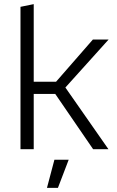

<svg xmlns="http://www.w3.org/2000/svg" viewBox="-20 -721 564 928"><path d="M79 -688 143 -701V-326H251L429 -530H505L296 -298L504 0H430L247 -267H143V0H79ZM312 51 260 187H207L243 51Z"/></svg>

Font: Roundo
Style: Regular
Weight: 400
Designer: Namrata Goyal (Gurmukhi), Shiva Nallaperumal (Latin)
Foundry: Indian Type Foundry
Version: Version 1.000;PS 1.0;hotconv 1.0.88;makeotf.lib2.5.647800